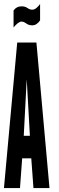

<svg xmlns="http://www.w3.org/2000/svg" viewBox="-23 -950 297 970"><path d="M-3 0H78L89 -150H135L146 0H227L161 -735H64ZM97 -264 111.5 -541V-544.5H112.5V-541L128 -264ZM45.5 -811Q55.5 -824 66.5 -832.5Q77.5 -841 85.5 -841Q96.5 -841 109.5 -831.5Q122.5 -822 139.5 -822Q153 -822 163.2 -829.8Q173.5 -837.5 179.5 -847V-930Q175 -922.5 163.5 -911.8Q152 -901 139.5 -901Q128 -901 115.8 -909.5Q103.5 -918 86.5 -918Q60 -918 45.5 -897Z"/></svg>

Font: League Gothic Condensed
Style: Regular
Weight: 400
Width: 3
Designer: The League of Moveable Type
Version: Version 1.600; ttfautohint (v1.8.3)